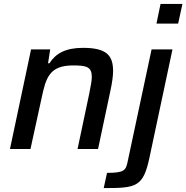

<svg xmlns="http://www.w3.org/2000/svg" viewBox="-20 -763 954 983"><path d="M802 -743 781 -642H892L914 -743ZM139 -510 31 0H136L193 -261C215 -365 233 -428 354 -428C423 -428 450 -421 450 -369C450 -350 444 -320 437 -284L377 0H482L546 -302C554 -339 559 -374 559 -399C559 -480 525 -518 405 -518C315 -518 265 -489 233 -439H226L237 -510ZM528 122 511 200C677 200 713 195 745 45L863 -510H756L633 67C624 109 616 122 528 122Z"/></svg>

Font: Saira UNSAM Medium Italic
Style: Regular
Weight: 500
Italic angle: -12°
Designer: Hector Gatti with collaboration of the Omnibus-Type team
Foundry: Omnibus-Type
Version: Version 0.072;PS 000.072;hotconv 1.0.88;makeotf.lib2.5.64775